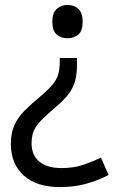

<svg xmlns="http://www.w3.org/2000/svg" viewBox="-20 -566 474 778"><path d="M292 -304Q292 -267 284.5 -239Q277 -211 259 -186.5Q241 -162 208 -134Q170 -102 148 -79.5Q126 -57 117 -36Q108 -15 108 15Q108 63 139.5 89Q171 115 229 115Q279 115 317 102Q355 89 389 73L420 143Q380 164 331.5 178Q283 192 223 192Q128 192 76 145Q24 98 24 17Q24 -28 38.5 -59.5Q53 -91 79.5 -117.5Q106 -144 142 -174Q176 -203 193 -223.5Q210 -244 216 -265Q222 -286 222 -314V-331H292ZM315 -478Q315 -441 297.5 -426Q280 -411 253 -411Q228 -411 210 -426Q192 -441 192 -478Q192 -514 210 -530Q228 -546 253 -546Q280 -546 297.5 -530Q315 -514 315 -478Z"/></svg>

Font: Noto Sans Pau Cin Hau
Style: Regular
Weight: 400
Designer: Monotype Design Team
Foundry: Monotype Imaging Inc.
Version: Version 2.002; ttfautohint (v1.8.4.7-5d5b)